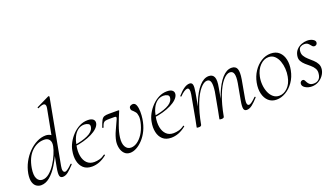

<svg xmlns="http://www.w3.org/2000/svg" viewBox="-64 -1229 3051 1746"><g transform="rotate(-20 1461.5 -356.0)"><path d="M104 13Q80 13 59.5 -0.5Q39 -14 29.5 -44.5Q20 -75 28 -126Q38 -182 64 -231Q90 -280 127.5 -318Q165 -356 208 -377.5Q251 -399 295 -399Q322 -399 345.5 -383.5Q369 -368 373 -332L333 -246Q302 -171 265.5 -112.5Q229 -54 188.5 -20.5Q148 13 104 13ZM132 -30Q166 -30 198.5 -57Q231 -84 257.5 -125Q284 -166 302 -209Q320 -252 326 -283Q334 -324 317 -346Q300 -368 264 -367Q197 -366 144.5 -314Q92 -262 75 -163Q64 -96 81 -63Q98 -30 132 -30ZM315 9Q291 9 285.5 -12.5Q280 -34 290 -89L392 -627Q398 -659 382.5 -668Q367 -677 320 -654Q316 -652 314 -658Q312 -664 316 -665L439 -725Q442 -727 446 -723Q450 -719 449 -717L332 -89Q326 -58 331.5 -43Q337 -28 350 -28Q361 -28 379 -41.5Q397 -55 419 -77Q422 -81 426.5 -77Q431 -73 427 -69Q393 -32 367 -11.5Q341 9 315 9Z M597 12Q545 12 515 -15.5Q485 -43 475.5 -88Q466 -133 476 -185Q482 -222 502.5 -260Q523 -298 553.5 -329.5Q584 -361 621.5 -380Q659 -399 701 -399Q736 -399 753 -384.5Q770 -370 765 -345Q760 -322 737.5 -300.5Q715 -279 679.5 -261.5Q644 -244 600.5 -231.5Q557 -219 510 -213L512 -226Q590 -237 643.5 -261.5Q697 -286 707 -324Q715 -352 697 -362Q679 -372 658 -372Q622 -372 595 -351Q568 -330 551.5 -295Q535 -260 528 -218Q517 -161 525.5 -116.5Q534 -72 560.5 -46Q587 -20 630 -20Q655 -20 681.5 -27Q708 -34 733 -53Q736 -55 739.5 -51Q743 -47 740 -44Q702 -14 667 -1Q632 12 597 12Z M966 13Q932 13 911 -8.5Q890 -30 882.5 -63Q875 -96 880 -130Q888 -176 911 -225Q934 -274 953 -317Q959 -331 956 -336.5Q953 -342 942 -342H890Q864 -342 851 -338.5Q838 -335 830.5 -323.5Q823 -312 815 -287Q813 -283 807.5 -285Q802 -287 804 -292Q819 -335 830 -355Q841 -375 857 -381Q873 -387 902 -387H990Q999 -387 1000.5 -385Q1002 -383 998 -375Q974 -320 952 -259Q930 -198 924 -149Q917 -92 935.5 -60.5Q954 -29 989 -29Q1019 -29 1049 -49.5Q1079 -70 1103.5 -107Q1128 -144 1142 -194Q1156 -244 1152.5 -272.5Q1149 -301 1139 -314Q1129 -327 1124 -331Q1120 -335 1110.5 -343.5Q1101 -352 1101 -366Q1101 -383 1113.5 -389.5Q1126 -396 1136 -396Q1159 -396 1168.5 -370.5Q1178 -345 1178.5 -308.5Q1179 -272 1174 -239Q1165 -179 1142.5 -132.5Q1120 -86 1089.5 -53.5Q1059 -21 1027 -4Q995 13 966 13Z M1364 12Q1312 12 1282 -15.5Q1252 -43 1242.5 -88Q1233 -133 1243 -185Q1249 -222 1269.5 -260Q1290 -298 1320.5 -329.5Q1351 -361 1388.5 -380Q1426 -399 1468 -399Q1503 -399 1520 -384.5Q1537 -370 1532 -345Q1527 -322 1504.5 -300.5Q1482 -279 1446.5 -261.5Q1411 -244 1367.5 -231.5Q1324 -219 1277 -213L1279 -226Q1357 -237 1410.5 -261.5Q1464 -286 1474 -324Q1482 -352 1464 -362Q1446 -372 1425 -372Q1389 -372 1362 -351Q1335 -330 1318.5 -295Q1302 -260 1295 -218Q1284 -161 1292.5 -116.5Q1301 -72 1327.5 -46Q1354 -20 1397 -20Q1422 -20 1448.5 -27Q1475 -34 1500 -53Q1503 -55 1506.5 -51Q1510 -47 1507 -44Q1469 -14 1434 -1Q1399 12 1364 12Z M2095 9Q2072 9 2066.5 -12.5Q2061 -34 2071 -89L2100 -248Q2110 -307 2101.5 -336Q2093 -365 2064 -365Q2032 -365 1996 -323Q1960 -281 1928.5 -200.5Q1897 -120 1876 -6L1866 -7Q1886 -123 1921 -211.5Q1956 -300 2000 -349.5Q2044 -399 2092 -399Q2132 -399 2144.5 -368.5Q2157 -338 2145 -267L2113 -89Q2108 -58 2112.5 -43Q2117 -28 2129 -28Q2141 -28 2159 -41.5Q2177 -55 2199 -77Q2203 -81 2207 -77Q2211 -73 2207 -69Q2174 -32 2147.5 -11.5Q2121 9 2095 9ZM1631 8Q1618 8 1614.5 6.5Q1611 5 1611 2Q1611 -1 1616 -23.5Q1621 -46 1625 -68L1667 -297Q1677 -358 1650 -358Q1638 -358 1619 -346Q1600 -334 1578 -311Q1575 -307 1570.5 -311.5Q1566 -316 1570 -319Q1603 -357 1631.5 -376Q1660 -395 1685 -395Q1708 -395 1713.5 -373.5Q1719 -352 1709 -297L1657 -6Q1654 8 1631 8ZM1851 8Q1838 8 1834.5 6.5Q1831 5 1831 2Q1831 -1 1836.5 -26.5Q1842 -52 1846 -74L1878 -248Q1886 -307 1878.5 -336Q1871 -365 1844 -365Q1813 -365 1777 -323Q1741 -281 1709.5 -200.5Q1678 -120 1657 -6L1646 -7Q1666 -123 1701 -211.5Q1736 -300 1780 -349.5Q1824 -399 1872 -399Q1910 -399 1923.5 -368.5Q1937 -338 1923 -267L1876 -6Q1874 8 1851 8Z M2382 14Q2336 14 2305.5 -13.5Q2275 -41 2263.5 -88Q2252 -135 2263 -193Q2274 -251 2304.5 -297.5Q2335 -344 2378.5 -371.5Q2422 -399 2471 -399Q2522 -399 2553 -370.5Q2584 -342 2594 -295Q2604 -248 2593 -193Q2581 -131 2548 -84Q2515 -37 2471 -11.5Q2427 14 2382 14ZM2417 -11Q2461 -11 2498 -47Q2535 -83 2547 -149Q2554 -184 2551.5 -223Q2549 -262 2536.5 -296.5Q2524 -331 2500.5 -353Q2477 -375 2442 -375Q2397 -375 2359.5 -337Q2322 -299 2309 -236Q2301 -199 2304 -160Q2307 -121 2320.5 -87Q2334 -53 2358.5 -32Q2383 -11 2417 -11Z M2724 11Q2688 11 2660.5 -6.5Q2633 -24 2637 -49Q2639 -61 2647 -67Q2655 -73 2664 -73Q2675 -73 2680.5 -63Q2686 -53 2692.5 -40.5Q2699 -28 2712 -18Q2725 -8 2750 -8Q2779 -8 2797.5 -24.5Q2816 -41 2820 -74Q2825 -105 2812 -127.5Q2799 -150 2777 -168Q2755 -186 2734 -204.5Q2713 -223 2700.5 -245.5Q2688 -268 2694 -299Q2700 -332 2720.5 -353.5Q2741 -375 2768.5 -385.5Q2796 -396 2823 -396Q2856 -396 2879 -382Q2902 -368 2899 -349Q2897 -336 2888.5 -330.5Q2880 -325 2872 -325Q2860 -325 2852.5 -332.5Q2845 -340 2837.5 -350Q2830 -360 2819 -367.5Q2808 -375 2788 -375Q2769 -375 2752.5 -365.5Q2736 -356 2733 -333Q2728 -303 2741 -281Q2754 -259 2775.5 -240Q2797 -221 2818.5 -201.5Q2840 -182 2852.5 -158Q2865 -134 2860 -102Q2855 -72 2835.5 -46Q2816 -20 2787 -4.5Q2758 11 2724 11Z"/></g></svg>

Font: Cormorant Garamond Light
Style: Italic
Weight: 300
Italic angle: -10°
Designer: Christian Thalmann (Catharsis Fonts)
Foundry: Catharsis Fonts
Version: Version 4.001